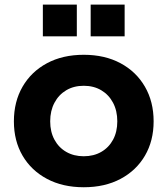

<svg xmlns="http://www.w3.org/2000/svg" viewBox="-20 -800 726 832"><path d="M343 11.4Q251.7 11.4 183.6 -24.9Q115.5 -61.1 77.8 -125.4Q40.2 -189.7 40.2 -274.2Q40.2 -359.4 77.8 -424.4Q115.5 -489.5 183.5 -526Q251.6 -562.6 342.9 -562.6Q434.2 -562.6 502.3 -526Q570.3 -489.5 608 -424.4Q645.7 -359.4 645.7 -274.2Q645.7 -189.7 608.1 -125.4Q570.5 -61.1 502.5 -24.9Q434.4 11.4 343 11.4ZM342.9 -122.9Q386.1 -122.9 418.8 -141.8Q451.5 -160.6 469.9 -194.6Q488.3 -228.6 488.3 -274.3Q488.3 -320 469.9 -354.7Q451.5 -389.5 418.8 -408.9Q386.1 -428.3 342.9 -428.3Q299.8 -428.3 267.1 -408.9Q234.4 -389.5 216 -354.7Q197.5 -320 197.5 -274.3Q197.5 -228.6 216 -194.6Q234.4 -160.6 267.1 -141.8Q299.8 -122.9 342.9 -122.9ZM165.7 -780.2H312.9V-642.7H165.7ZM372.9 -780.2H520.1V-642.7H372.9Z"/></svg>

Font: Hepta Slab ExtraLight
Style: Regular
Weight: 200
Designer: Michael LaGattuta
Foundry: Michael LaGattuta
Version: Version 1.100